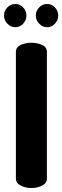

<svg xmlns="http://www.w3.org/2000/svg" viewBox="-26 -946 313 966"><path d="M132 0Q103 0 78.5 -12Q54 -24 54 -48V-684Q54 -709 78.5 -720Q103 -731 132 -731Q161 -731 185.5 -720Q210 -709 210 -684V-48Q210 -24 185.5 -12Q161 0 132 0ZM211 -809Q188 -809 171 -827Q154 -845 154 -868Q154 -891 171 -908.5Q188 -926 211 -926Q234 -926 250.5 -908.5Q267 -891 267 -868Q267 -845 250.5 -827Q234 -809 211 -809ZM51 -809Q28 -809 11 -827Q-6 -845 -6 -868Q-6 -891 11 -908.5Q28 -926 51 -926Q74 -926 90.5 -908.5Q107 -891 107 -868Q107 -845 90.5 -827Q74 -809 51 -809Z"/></svg>

Font: Dosis ExtraLight ExtraBold
Style: Regular
Weight: 800
Version: Version 3.001; ttfautohint (v1.8.2)